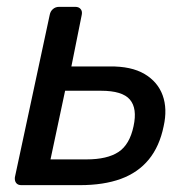

<svg xmlns="http://www.w3.org/2000/svg" viewBox="-20 -540 541 560"><path d="M42.2 0Q32 0 27.1 -6.4Q22.3 -12.7 23.4 -22.9L125.1 -497.1Q127.1 -507.3 134.5 -513.6Q142 -520 152.2 -520H199.7Q209.9 -520 215.2 -513.6Q220.5 -507.3 218.5 -497.1L188.2 -346.2H299.1Q362.9 -347.1 401.5 -324.2Q440.1 -301.4 454.4 -262Q468.7 -222.5 457.3 -171.8Q445.3 -113 414 -74.8Q382.7 -36.7 332.6 -18.3Q282.4 0 213 0ZM127.3 -75.1H232.1Q292.7 -75.1 325.5 -96.7Q358.2 -118.2 369.5 -171.8Q380.8 -223.8 358.9 -249.5Q337 -275.3 274.7 -275.3H169.9Z"/></svg>

Font: Rubik Light
Style: Italic
Weight: 300
Italic angle: -12°
Designer: Hubert and Fischer
Foundry: Hubert and Fischer
Version: Version 2.300;gftools[0.9.30]